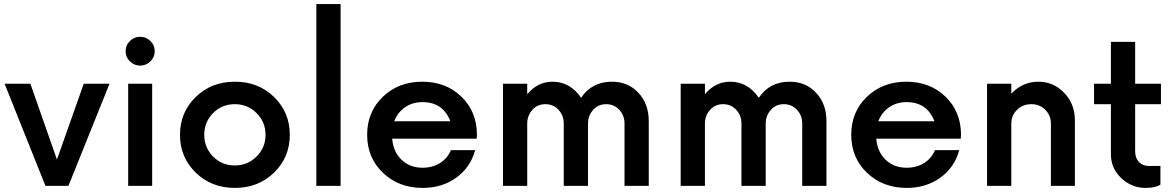

<svg xmlns="http://www.w3.org/2000/svg" viewBox="-20 -910 5736 940"><path d="M390 -500H516.2L315 0H202.5L2.5 -500H128.8L258.8 -128.8Z M595 -658.8Q595 -688.8 616.2 -709.4Q637.5 -730 666.2 -730Q695 -730 716.2 -709.4Q737.5 -688.8 737.5 -658.8Q737.5 -630 716.2 -609.4Q695 -588.8 666.2 -588.8Q637.5 -588.8 616.2 -609.4Q595 -630 595 -658.8ZM607.5 0V-500H725V0Z M1321.9 -65Q1245 10 1130 10Q1015 10 938.1 -65Q861.2 -140 861.2 -250Q861.2 -360 938.1 -435Q1015 -510 1130 -510Q1245 -510 1321.9 -435Q1398.8 -360 1398.8 -250Q1398.8 -140 1321.9 -65ZM1130 -100Q1192.5 -100 1236.2 -143.8Q1280 -187.5 1280 -250Q1280 -312.5 1236.2 -356.2Q1192.5 -400 1130 -400Q1066.2 -400 1023.1 -356.2Q980 -312.5 980 -250Q980 -187.5 1023.1 -143.8Q1066.2 -100 1130 -100Z M1528.8 0V-890H1647.5V0Z M2315 -252.5 2313.8 -231.2H1900Q1905 -167.5 1945.6 -128.1Q1986.2 -88.8 2048.8 -88.8Q2097.5 -88.8 2134.4 -111.9Q2171.2 -135 2187.5 -175H2306.2Q2283.8 -91.2 2214.4 -40.6Q2145 10 2048.8 10Q1932.5 10 1855 -63.8Q1777.5 -137.5 1777.5 -250Q1777.5 -362.5 1854.4 -436.2Q1931.2 -510 2047.5 -510Q2162.5 -510 2238.1 -437.5Q2313.8 -365 2315 -252.5ZM2048.8 -410Q1998.8 -410 1962.5 -384.4Q1926.2 -358.8 1910 -316.2H2185Q2148.8 -410 2048.8 -410Z M2976.2 -510Q3055 -510 3105.6 -455.6Q3156.2 -401.2 3156.2 -317.5V0H3037.5V-305Q3037.5 -345 3011.9 -372.5Q2986.2 -400 2947.5 -400Q2908.8 -400 2883.8 -371.9Q2858.8 -343.8 2858.8 -305V0H2740V-305Q2740 -345 2714.4 -372.5Q2688.8 -400 2650 -400Q2611.2 -400 2586.2 -371.9Q2561.2 -343.8 2561.2 -305V0H2442.5V-500H2561.2V-448.8Q2612.5 -510 2685 -510Q2771.2 -510 2825 -431.2Q2877.5 -510 2976.2 -510Z M3846.2 -510Q3925 -510 3975.6 -455.6Q4026.2 -401.2 4026.2 -317.5V0H3907.5V-305Q3907.5 -345 3881.9 -372.5Q3856.2 -400 3817.5 -400Q3778.8 -400 3753.8 -371.9Q3728.8 -343.8 3728.8 -305V0H3610V-305Q3610 -345 3584.4 -372.5Q3558.8 -400 3520 -400Q3481.2 -400 3456.2 -371.9Q3431.2 -343.8 3431.2 -305V0H3312.5V-500H3431.2V-448.8Q3482.5 -510 3555 -510Q3641.2 -510 3695 -431.2Q3747.5 -510 3846.2 -510Z M4685 -252.5 4683.8 -231.2H4270Q4275 -167.5 4315.6 -128.1Q4356.2 -88.8 4418.8 -88.8Q4467.5 -88.8 4504.4 -111.9Q4541.2 -135 4557.5 -175H4676.2Q4653.8 -91.2 4584.4 -40.6Q4515 10 4418.8 10Q4302.5 10 4225 -63.8Q4147.5 -137.5 4147.5 -250Q4147.5 -362.5 4224.4 -436.2Q4301.2 -510 4417.5 -510Q4532.5 -510 4608.1 -437.5Q4683.8 -365 4685 -252.5ZM4418.8 -410Q4368.8 -410 4332.5 -384.4Q4296.2 -358.8 4280 -316.2H4555Q4518.8 -410 4418.8 -410Z M5063.8 -510Q5137.5 -510 5190 -455.6Q5242.5 -401.2 5242.5 -321.2V0H5125V-305Q5125 -345 5097.5 -372.5Q5070 -400 5028.8 -400Q4987.5 -400 4959.4 -372.5Q4931.2 -345 4931.2 -305V0H4812.5V-500H4931.2V-451.2Q4986.2 -510 5063.8 -510Z M5663.8 -400H5537.5V-168.8Q5537.5 -136.2 5556.2 -116.9Q5575 -97.5 5603.8 -97.5H5661.2V-6.2Q5637.5 10 5588.8 10Q5520 10 5469.4 -38.1Q5418.8 -86.2 5418.8 -155V-400H5336.2V-500H5418.8V-705H5537.5V-500H5663.8Z"/></svg>

Font: Now Alt Medium
Style: Regular
Weight: 500
Designer: Alfredo Marco Pradil
Foundry: Alfredo Marco Pradil
Version: Version 1.002;PS 001.002;hotconv 1.0.88;makeotf.lib2.5.64775